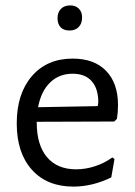

<svg xmlns="http://www.w3.org/2000/svg" viewBox="-20 -683 501 711"><path d="M116 -232V-230Q116 -146 154 -101Q192 -56 262 -56Q297 -56 332 -67.5Q367 -79 396 -100L404 -94L392 -26Q322 8 252 8Q154 8 98 -54.5Q42 -117 42 -226Q42 -336 98 -401Q154 -466 249 -466Q329 -466 373 -420.5Q417 -375 417 -294Q417 -267 413 -243L403 -233ZM121 -286 342 -290 344 -304Q344 -355 319.5 -382.5Q295 -410 249 -410Q199 -410 165.5 -377.5Q132 -345 121 -286ZM284 -618Q284 -596 271.5 -583Q259 -570 237 -570Q216 -570 204.5 -582Q193 -594 193 -616Q193 -637 205.5 -650Q218 -663 240 -663Q260 -663 272 -651Q284 -639 284 -618Z"/></svg>

Font: Alegreya Sans
Style: Regular
Weight: 400
Designer: Juan Pablo del Peral
Foundry: Huerta Tipografica
Version: Version 2.008; ttfautohint (v1.6)